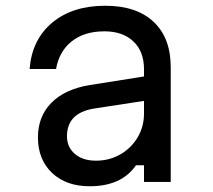

<svg xmlns="http://www.w3.org/2000/svg" viewBox="-20 -633 740 668"><path d="M453 -58Q403 15 292 15Q210 15 161 -31.5Q112 -78 112 -155Q112 -228 159 -275.5Q206 -323 292 -337L481 -367V-392Q481 -454 444 -489Q407 -524 343 -524Q274 -524 230 -489.5Q186 -455 175 -393H83Q91 -495 161.5 -554Q232 -613 346 -613Q455 -613 514.5 -557Q574 -501 574 -399V0H481V-58ZM213 -159Q213 -121 240.5 -97.5Q268 -74 314 -74Q360 -74 398 -95.5Q436 -117 458.5 -154.5Q481 -192 481 -238V-282L305 -255Q213 -239 213 -159Z"/></svg>

Font: Martian Mono Light
Style: Regular
Weight: 300
Monospace: yes
Designer: Roman Shamin
Foundry: Evil Martians
Version: Version 1.000; ttfautohint (v1.8.4.7-5d5b)